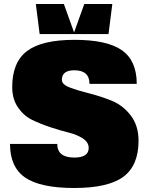

<svg xmlns="http://www.w3.org/2000/svg" viewBox="-20 -919 742 959"><path d="M289 -520Q289 -497 328.5 -482Q368 -467 424 -453Q480 -439 536.5 -416.5Q593 -394 632.5 -343Q672 -292 672 -216Q672 -92 596 -36Q520 20 351 20Q182 20 106 -32Q30 -84 30 -200H266Q266 -132 351 -132Q423 -132 423 -180Q423 -208 394.5 -227Q366 -246 324 -256.5Q282 -267 232 -283.5Q182 -300 140 -320.5Q98 -341 69.5 -383Q41 -425 41 -484Q41 -608 115 -664Q189 -720 352 -720Q515 -720 589 -668Q663 -616 663 -500H427Q427 -568 351 -568Q289 -568 289 -520ZM541 -899 522 -749H178L159 -899H299L350 -757L401 -899Z"/></svg>

Font: Fivo Sans Modern ExtBlk
Style: Regular
Weight: 950
Designer: Alexander Slobzheninov
Foundry: Alexander Slobzheninov
Version: 1.0